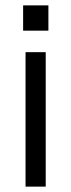

<svg xmlns="http://www.w3.org/2000/svg" viewBox="-20 -694 265 714"><path d="M75 -500H150V0H75ZM66 -674H160V-580H66Z"/></svg>

Font: Uncut Sans Variable
Style: Regular
Weight: 400
Designer: Kasper Nordkvist
Foundry: UNCUT.wtf
Version: Version 1.304;Glyphs 3.2 (3246)